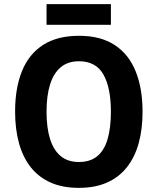

<svg xmlns="http://www.w3.org/2000/svg" viewBox="-20 -898 762 928"><path d="M669 -358Q669 -274 650.5 -206.5Q632 -139 594 -90.5Q556 -42 498 -16Q440 10 361 10Q282 10 224 -16Q166 -42 128 -90.5Q90 -139 71.5 -207Q53 -275 53 -359Q53 -473 86.5 -555Q120 -637 188.5 -681Q257 -725 362 -725Q467 -725 535 -680Q603 -635 636 -552.5Q669 -470 669 -358ZM205 -358Q205 -280 222 -226Q239 -172 273.5 -143.5Q308 -115 361 -115Q416 -115 450 -143Q484 -171 500 -225.5Q516 -280 516 -358Q516 -475 479.5 -538.5Q443 -602 362 -602Q308 -602 273.5 -573Q239 -544 222 -490Q205 -436 205 -358ZM516 -878V-778H205V-878Z"/></svg>

Font: Noto Sans Thai SemiCondensed
Style: Bold
Weight: 700
Width: 4
Designer: Monotype Design Team
Foundry: Monotype Imaging Inc.
Version: Version 2.001